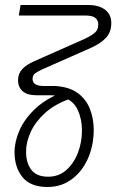

<svg xmlns="http://www.w3.org/2000/svg" viewBox="-20 -530 467 766"><path d="M169 216Q102 216 70 177Q38 138 38 77Q38 35 58 -10.5Q78 -56 121 -96.5Q164 -137 232 -163L257 -135Q198 -114 159.5 -79Q121 -44 102.5 -3.5Q84 37 84 75Q84 120 105 147.5Q126 175 172 175Q215 175 245 148Q275 121 291 79Q307 37 307 -9Q307 -55 290 -91.5Q273 -128 235 -141Q224 -146 208.5 -148Q193 -150 176 -150H124Q89 -150 70.5 -166Q52 -182 52 -210Q52 -236 68.5 -254Q85 -272 117 -286L318 -375Q347 -389 359.5 -400.5Q372 -412 372 -432Q372 -468 323 -468H55L62 -510H333Q375 -510 399.5 -491Q424 -472 424 -438Q424 -403 404 -380.5Q384 -358 345 -340L150 -254Q133 -246 121.5 -238.5Q110 -231 110 -215Q110 -188 151 -187H198Q255 -184 289 -159.5Q323 -135 338.5 -96Q354 -57 354 -11Q354 32 342 72.5Q330 113 306 145.5Q282 178 247.5 197Q213 216 169 216Z"/></svg>

Font: MuseoModerno Thin ExtraLight
Style: Italic
Weight: 250
Italic angle: -9°
Version: Version 1.003